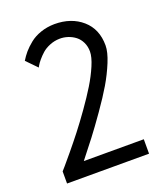

<svg xmlns="http://www.w3.org/2000/svg" viewBox="-140 -859 817 953"><g transform="rotate(-20 268.0 -382.5)"><path d="M113.8 -588.9Q60.1 -643.1 60.1 -644Q72.8 -665 88.6 -683.6Q104.5 -702.1 128.7 -721.7Q152.8 -741.2 186.8 -752.9Q220.7 -764.6 259.8 -765.1Q348.6 -765.1 405.8 -715.3Q462.9 -665.5 462.9 -579.1Q462.9 -544.4 441.7 -492.7Q420.4 -440.9 391.4 -391.6Q362.3 -342.3 317.1 -278.1Q272 -213.9 240 -172.1Q208 -130.4 165 -76.2H481.9V0H48.8V-64Q55.7 -71.8 67.6 -85.4Q79.6 -99.1 114 -140.6Q148.4 -182.1 179.7 -222.2Q210.9 -262.2 249 -315.9Q287.1 -369.6 314.7 -414.8Q342.3 -460 361.1 -504.2Q379.9 -548.3 379.9 -577.1Q379.9 -604 369.4 -625.7Q358.9 -647.5 341.6 -660.9Q324.2 -674.3 302.7 -681.4Q281.2 -688.5 258.8 -688Q231.4 -687.5 206.5 -677.2Q181.6 -667 165.5 -652.6Q149.4 -638.2 137.2 -623.5Q125 -608.9 119.1 -598.6Z"/></g></svg>

Font: Junction Regular
Style: Regular
Weight: 500
Designer: Caroline Hadilaksono
Foundry: Caroline Hadilaksono
Version: Version 1.056